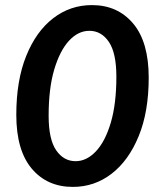

<svg xmlns="http://www.w3.org/2000/svg" viewBox="-20 -727 629 754"><path d="M266 7Q165 7 104.5 -65Q44 -137 44 -276Q44 -411 83 -507.5Q122 -604 189 -655.5Q256 -707 341 -707Q442 -707 503 -634.5Q564 -562 564 -422Q564 -288 524.5 -192Q485 -96 418 -44.5Q351 7 266 7ZM277 -94Q320 -94 356.5 -132.5Q393 -171 415 -245Q437 -319 437 -426Q437 -519 407.5 -562.5Q378 -606 331 -606Q287 -606 251 -567Q215 -528 193 -454Q171 -380 171 -272Q171 -180 200.5 -137Q230 -94 277 -94Z"/></svg>

Font: Asap Semi Expanded Semi Expanded SemiBold
Style: Italic
Weight: 600
Width: 6
Italic angle: -6°
Designer: Pablo Cosgaya
Foundry: Omnibus-Type
Version: Version 3.001; ttfautohint (v1.8.4.7-5d5b)